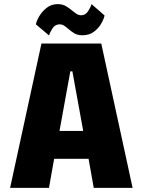

<svg xmlns="http://www.w3.org/2000/svg" viewBox="-20 -911 690 931"><path d="M623 0H434.5L409.5 -141H242.5L217.5 0H29L181 -700H471ZM321 -565 268.5 -276H383.5L331 -565ZM379.5 -740Q355.5 -740 339.5 -750Q323.5 -760 311 -771Q301 -780 291 -786.5Q281 -793 269.5 -793Q247.5 -793 234.8 -773.8Q222 -754.5 218 -739L154 -793Q157 -809 170.2 -832Q183.5 -855 206.2 -873Q229 -891 259.5 -891Q283 -891 299.5 -881.2Q316 -871.5 329.5 -860Q341 -850.5 351.2 -843.8Q361.5 -837 374 -837Q394 -837 406.8 -856.2Q419.5 -875.5 424 -891L487 -836Q483.5 -818.5 470.5 -796Q457.5 -773.5 435 -756.8Q412.5 -740 379.5 -740Z"/></svg>

Font: Trispace Thin ExtraBold
Style: Regular
Weight: 800
Version: Version 1.210